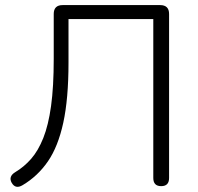

<svg xmlns="http://www.w3.org/2000/svg" viewBox="-20 -725 776 754"><path d="M613 6Q582 6 582 -26V-650H249V-479Q249 -337 228.5 -243Q208 -149 168 -91Q128 -33 69 2Q41 19 26 -7Q12 -32 40 -49Q75 -70 102.5 -101.5Q130 -133 150 -183Q170 -233 180.5 -308.5Q191 -384 191 -494V-670Q191 -705 226 -705H609Q644 -705 644 -670V-26Q644 6 613 6Z"/></svg>

Font: Nunito Light
Style: Regular
Weight: 300
Designer: Vernon Adams
Foundry: Vernon Adams
Version: Version 3.601; ttfautohint (v1.8.2.53-6de2)